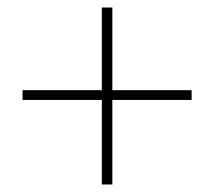

<svg xmlns="http://www.w3.org/2000/svg" viewBox="-20 -589 570 511"><path d="M490 -349V-323H279V-98H251V-323H40V-349H251V-569H279V-349Z"/></svg>

Font: TypoPRO Source Serif Pro
Style: Regular
Weight: 200
Designer: Frank Grießhammer
Foundry: Adobe Systems Incorporated
Version: Version 1.017;PS (version unavailable);hotconv 1.0.79;makeot